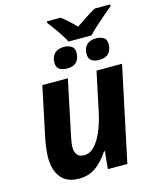

<svg xmlns="http://www.w3.org/2000/svg" viewBox="-130 -970 867 1068"><g transform="rotate(-15 304.0 -436.0)"><path d="M192.9 9.8Q122.6 9.8 88.4 -32.5Q54.2 -74.7 54.2 -147Q54.2 -165 57.1 -193.4Q60.1 -221.7 65.9 -251L127.9 -545.9H274.9L208 -227.1Q200.2 -191.9 200.2 -168.9Q200.2 -108.9 252.9 -108.9Q286.6 -108.9 313.2 -137.5Q339.8 -166 359.9 -214.1Q379.9 -262.2 392.1 -319.8L439.9 -545.9H586.9L471.2 0H358.9L369.1 -101.1H363.8Q332.5 -52.2 291.3 -21.2Q250 9.8 192.9 9.8ZM332 -742.2Q314.9 -773.9 289.6 -810.3Q264.2 -846.7 244.1 -872.1V-881.8H323.2Q340.3 -869.6 363.8 -848.1Q387.2 -826.7 404.3 -808.1Q433.1 -827.6 461.4 -846.4Q489.7 -865.2 519 -881.8H608.4V-872.1Q588.4 -855.5 561.3 -832.5Q534.2 -809.6 507.8 -785.6Q481.4 -761.7 463.4 -742.2ZM286.1 -599.1Q260.3 -599.1 242.7 -610.1Q225.1 -621.1 225.1 -647.9Q225.1 -683.1 244.6 -701.7Q264.2 -720.2 298.3 -720.2Q322.3 -720.2 340.3 -709.5Q358.4 -698.7 358.4 -670.9Q358.4 -638.2 340.8 -618.7Q323.2 -599.1 286.1 -599.1ZM471.2 -599.1Q444.8 -599.1 427.5 -610.1Q410.2 -621.1 410.2 -647.9Q410.2 -683.1 429.4 -701.7Q448.7 -720.2 483.4 -720.2Q507.3 -720.2 525.4 -709.5Q543.5 -698.7 543.5 -670.9Q543.5 -638.2 525.6 -618.7Q507.8 -599.1 471.2 -599.1Z"/></g></svg>

Font: Open Sans
Style: Bold Italic
Weight: 700
Italic angle: -12°
Designer: Monotype Design Team
Foundry: Monotype Imaging Inc.
Version: Version 3.003; ttfautohint (v1.8.4)